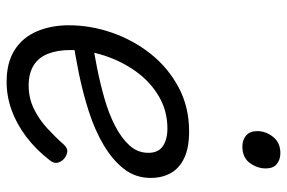

<svg xmlns="http://www.w3.org/2000/svg" viewBox="-160 -668 847 566"><g transform="rotate(90 263.0 -384.5)"><path d="M221 19Q164 19 127 -4.5Q90 -28 72 -70Q54 -112 54 -164Q54 -229 76 -292Q98 -355 138.5 -406Q179 -457 237 -488Q295 -519 367 -519Q415 -519 445.5 -504.5Q476 -490 490 -464.5Q504 -439 504 -406Q504 -361 477.5 -327Q451 -293 407 -267Q363 -241 308.5 -223.5Q254 -206 198 -194.5Q142 -183 93 -176L99 -234Q137 -239 181.5 -248Q226 -257 270 -269.5Q314 -282 350 -300.5Q386 -319 408 -343Q430 -367 430 -399Q430 -428 410.5 -441.5Q391 -455 358 -455Q306 -455 263 -429.5Q220 -404 190 -362Q160 -320 143.5 -269.5Q127 -219 127 -169Q127 -131 138 -103Q149 -75 172.5 -60.5Q196 -46 232 -46Q269 -46 300.5 -61.5Q332 -77 358 -101Q384 -125 406 -150Q417 -162 429 -159.5Q441 -157 450 -148Q458 -139 459.5 -129Q461 -119 451 -107Q419 -66 381.5 -38Q344 -10 303.5 4.5Q263 19 221 19ZM411 -676Q392 -676 379 -687Q366 -698 366 -720Q366 -745 383 -766.5Q400 -788 431 -788Q450 -788 463 -777.5Q476 -767 476 -745Q476 -720 460 -698Q444 -676 411 -676Z"/></g></svg>

Font: Playwrite US Trad Light
Style: Regular
Weight: 300
Designer: Veronika Burian, José Scaglione
Foundry: TypeTogether
Version: Version 1.003